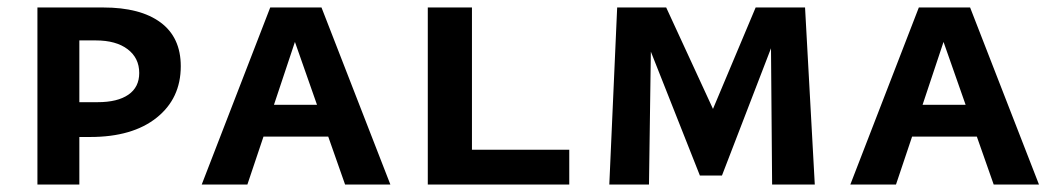

<svg xmlns="http://www.w3.org/2000/svg" viewBox="-20 -493 2816 513"><path d="M463 -316Q463 -230 398.5 -178.5Q334 -127 221 -127H192V0H80V-473H256Q355 -473 409 -433Q463 -393 463 -316ZM352 -298Q352 -338 321 -361.5Q290 -385 236 -385H192V-220H241Q294 -220 323 -240Q352 -260 352 -298Z M857 -128H684L641 0H519L702 -473H839L1023 0H902ZM827 -213 768 -381 712 -213Z M1501 -93V0H1123V-473H1241V-93Z M2043 0 2040 -364 1909 -24H1850L1719 -355L1714 0H1608L1629 -473H1760L1885 -202L1999 -473H2131L2157 0Z M2590 -128H2417L2374 0H2252L2435 -473H2572L2756 0H2635ZM2560 -213 2501 -381 2445 -213Z"/></svg>

Font: Ysabeau SC
Style: Bold
Weight: 700
Designer: Christian Thalmann (Catharsis Fonts)
Version: Version 0.003